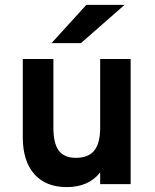

<svg xmlns="http://www.w3.org/2000/svg" viewBox="-20 -752 632 784"><path d="M252.5 12Q167 12 120 -41.2Q73 -94.5 73 -192V-511H198V-231Q198 -166.5 220 -137Q242 -107.5 289.5 -107.5Q340.5 -107.5 364.8 -137.2Q389 -167 389 -229V-511H513.5V0H389V-48Q365.5 -18 331.2 -3Q297 12 252.5 12ZM190.5 -576 332.5 -732H488.5L310.5 -576Z"/></svg>

Font: Undotted
Style: Bold
Weight: 700
Designer: Delve Withrington, Dave Bailey, Thomas Jockin
Foundry: Delve Fonts LLC
Version: Version 4.000